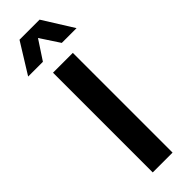

<svg xmlns="http://www.w3.org/2000/svg" viewBox="-377 -1011 1021 1021"><g transform="rotate(-45 134.0 -500.0)"><path d="M58 -1000 -48 -829H63L134 -937L205 -829H316L209 -1000ZM60 -750V0H209V-750Z"/></g></svg>

Font: Oakes Bold
Style: Regular
Weight: 700
Designer: Samuel Oakes
Foundry: Samuel Oakes
Version: Version 1.003;PS 001.003;hotconv 1.0.88;makeotf.lib2.5.64775